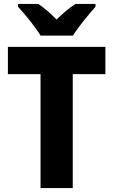

<svg xmlns="http://www.w3.org/2000/svg" viewBox="-20 -951 573 971"><path d="M185 -771H349C375 -814 431 -881 463 -917V-931H361C330 -910 299 -885 266 -852C235 -885 204 -910 174 -931H71V-917C105 -881 160 -813 185 -771ZM348 0V-576H513V-714H20V-576H185V0Z"/></svg>

Font: Noto Sans Thai SemCond ExtBd
Style: Regular
Weight: 800
Width: 4
Designer: Monotype Design Team
Foundry: Monotype Imaging Inc.
Version: Version 2.002